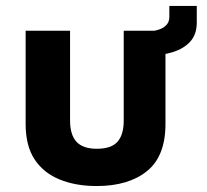

<svg xmlns="http://www.w3.org/2000/svg" viewBox="-20 -609 693 644"><path d="M304 15Q234 15 180 -7Q126 -29 96 -74.5Q66 -120 66 -193V-506H215V-205Q215 -157 236.5 -133.5Q258 -110 305 -110Q353 -110 374 -133.5Q395 -157 395 -205V-506H535V-193Q535 -85 473 -35Q411 15 304 15ZM478 -422 474 -504Q507 -504 527.5 -516.5Q548 -529 548 -552V-589H640V-533Q640 -494 618.5 -470Q597 -446 560.5 -434.5Q524 -423 478 -422Z"/></svg>

Font: Maven Pro
Style: Bold
Weight: 700
Designer: Joe Prince
Foundry: Joe Prince
Version: Version 2.103